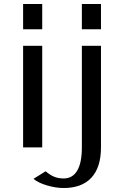

<svg xmlns="http://www.w3.org/2000/svg" viewBox="-20 -740 622 964"><path d="M487 -593V-720H391V-593ZM148 158Q172 178 216 191Q260 204 300 204Q391 204 439 152Q487 100 487 0V-510H391V0Q391 78 367.5 117Q344 156 300 156Q274 156 253.5 148Q233 140 209 120ZM192 -593V-720H96V-593ZM192 0V-510H96V0Z"/></svg>

Font: LXGW Marker Gothic
Style: Regular
Weight: 400
Version: Version 1.001